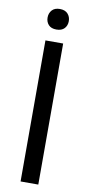

<svg xmlns="http://www.w3.org/2000/svg" viewBox="-97 -915 445 953"><g transform="rotate(10 125.0 -438.5)"><path d="M169.9 0V-710.9H80.6V0ZM71.3 -824.7C71.3 -810.1 75.8 -797.9 84.7 -788.1C93.7 -778.3 106.9 -773.4 124.5 -773.4C142.1 -773.4 155.4 -778.3 164.6 -788.1C173.7 -797.9 178.2 -810.1 178.2 -824.7C178.2 -839.4 173.7 -851.7 164.6 -861.8C155.4 -871.9 142.1 -877 124.5 -877C106.9 -877 93.7 -871.9 84.7 -861.8C75.8 -851.7 71.3 -839.4 71.3 -824.7Z"/></g></svg>

Font: Roboto Condensed
Style: Regular
Weight: 400
Designer: Google
Version: Version 2.134; 2016